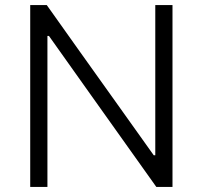

<svg xmlns="http://www.w3.org/2000/svg" viewBox="-20 -733 795 753"><path d="M98.5 0V-713H163.5Q230.5 -618.5 293.5 -530Q356.5 -441.5 418 -355.5L583 -124H589V-713H656.5V0H593Q536.5 -79 474.5 -166.5Q412.5 -254 337.5 -359L172 -592H166V0Z"/></svg>

Font: Commissioner Light
Style: Regular
Weight: 300
Designer: Kostas Bartsokas
Foundry: Kostas Bartsokas
Version: Version 1.000; ttfautohint (v1.8.3)